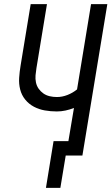

<svg xmlns="http://www.w3.org/2000/svg" viewBox="-20 -755 541 932"><path d="M203 157 240 -70H312L339 -231Q319 -223 298 -218.5Q277 -214 256 -214Q226 -214 197.5 -219Q169 -224 144.5 -237Q120 -250 102.5 -271.5Q85 -293 78 -320.5Q71 -348 73 -377.5Q75 -407 80 -437L129 -735H208L157 -425Q154 -407 152.5 -389.5Q151 -372 154.5 -355Q158 -338 167.5 -324.5Q177 -311 190.5 -301.5Q204 -292 221 -288Q238 -284 256 -284Q282 -284 307.5 -294Q333 -304 354 -321L422 -735H501L380 0H299L273 157Z"/></svg>

Font: Iosevka Term Curly
Style: Italic
Weight: 400
Italic angle: -9°
Designer: Belleve Invis
Foundry: Belleve Invis
Version: Version 32.3.0